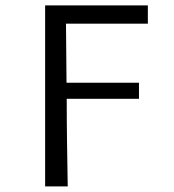

<svg xmlns="http://www.w3.org/2000/svg" viewBox="-20 -506 640 705"><path d="M145.7 178.5V-486.1H522.9V-419.1H222.3L224.3 -202.2H490.3V-143.3H225Q225 -62.7 226.1 14.3Q227.2 91.2 228.7 178.5Z"/></svg>

Font: Source Code Pro ExtraLight
Style: Regular
Weight: 200
Monospace: yes
Designer: Paul D. Hunt, Teo Tuominen
Foundry: Adobe
Version: Version 1.026;hotconv 1.1.0;makeotfexe 2.6.0